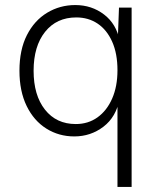

<svg xmlns="http://www.w3.org/2000/svg" viewBox="-20 -530 631 760"><path d="M445 210V-145L453 -138Q440 -67 389.5 -28.5Q339 10 274 10Q213 10 163.5 -21Q114 -52 85.5 -110.5Q57 -169 57 -250Q57 -333 86.5 -391Q116 -449 166.5 -479.5Q217 -510 278 -510Q343 -510 392 -472.5Q441 -435 454 -368L446 -367L451 -500H501V210ZM280 -39Q329 -39 366 -65.5Q403 -92 424 -140Q445 -188 445 -252Q445 -318 424 -365Q403 -412 366.5 -436.5Q330 -461 282 -461Q204 -461 158.5 -404Q113 -347 113 -250Q113 -153 158 -96Q203 -39 280 -39Z"/></svg>

Font: Kantumruy Pro Light
Style: Regular
Weight: 300
Version: Version 1.002